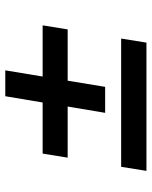

<svg xmlns="http://www.w3.org/2000/svg" viewBox="54 -644 559 706"><g transform="rotate(-90 333.0 -291.5)"><path d="M57.2 -32H528.8L543.7 -125H72.1ZM105.8 -321.7H293.7L270.6 -183.9H366.1L388.8 -321.7H577.4L592.3 -413.7H404.1L426.8 -551.1H331.7L308.6 -413.7H120.7Z"/></g></svg>

Font: Margiela Sans Medium
Style: Italic
Weight: 500
Italic angle: -9.39999°
Designer: Stefan Endress, Andreas Faust
Version: Version 1.100;FEAKit 1.0